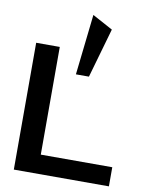

<svg xmlns="http://www.w3.org/2000/svg" viewBox="-93 -917 758 984"><g transform="rotate(10 286.5 -425.5)"><path d="M48.1 0V-660H170.9V-99.5H542.9V0ZM344.5 -536H276.7L312.1 -851.3L418.2 -793.7Z"/></g></svg>

Font: Panamera Thin
Style: Regular
Weight: 100
Designer: Bastien Sozeau
Foundry: NBR — Bastien Sozeau
Version: Version 3.003;gftools[0.9.33]